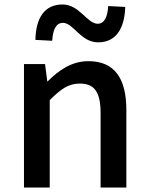

<svg xmlns="http://www.w3.org/2000/svg" viewBox="-20 -837 664 857"><path d="M87 0H202V-390C251 -439 285 -464 336 -464C401 -464 429 -427 429 -332V0H544V-346C544 -486 492 -564 375 -564C300 -564 243 -524 193 -474H191L181 -551H87ZM418 -648C498 -648 536 -710 539 -806L463 -810C460 -761 446 -731 416 -731C369 -731 335 -817 259 -817C178 -817 140 -756 138 -659L213 -655C216 -706 231 -735 261 -735C308 -735 340 -648 418 -648Z"/></svg>

Font: Noto Sans JP Medium
Style: Regular
Weight: 500
Designer: Ryoko NISHIZUKA 西塚涼子 (kana, bopomofo & ideographs); Paul D. Hunt (Latin, Greek & Cyrillic); Sandoll Communications 산돌커뮤니
Foundry: Adobe
Version: Version 2.004;hotconv 1.0.118;makeotfexe 2.5.65603